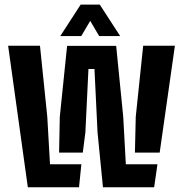

<svg xmlns="http://www.w3.org/2000/svg" viewBox="-20 -794 776 814"><path d="M416.5 0 393.5 -233 380.5 -501.5H355L342 -233L331 -147H230.5L233.5 -298.5L264.5 -599.5H472.5L502.5 -298.5L513.5 -97.5H647.5L633.5 0ZM98 0 14.5 -600H149.5L180.5 -298.5L192 -97.5H325L315 0ZM552 -147 555.5 -298.5 587 -600H721.5L657 -147ZM235.5 -641 322 -774.5H403L489.5 -641H400.5L362.5 -705.5L324.5 -641Z"/></svg>

Font: Big Shoulders Stencil Text Thin ExtraBold
Style: Regular
Weight: 800
Version: Version 2.001